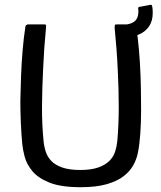

<svg xmlns="http://www.w3.org/2000/svg" viewBox="-20 -775 674 802"><path d="M317 7Q234 7 186 -12.5Q138 -32 114.5 -61Q91 -90 83 -120.5Q75 -151 73 -174Q69 -215 67 -263Q65 -311 65 -355Q66 -404 68 -458Q70 -512 74.5 -565Q79 -618 86 -663Q86 -667 89.5 -670Q93 -673 97 -673Q114 -673 131 -673Q148 -673 165 -673Q171 -673 172 -671Q173 -669 172 -657Q168 -617 165 -574Q162 -531 160 -485Q156 -406 155.5 -330.5Q155 -255 162 -186Q164 -163 171 -141.5Q178 -120 194 -103Q210 -86 239.5 -75.5Q269 -65 315 -65Q361 -65 390.5 -75.5Q420 -86 437 -103Q454 -120 461 -142Q468 -164 470 -186Q476 -254 476 -328Q476 -402 472 -480Q470 -527 466.5 -571.5Q463 -616 459 -657Q459 -669 460 -671Q461 -673 467 -673Q485 -673 502.5 -673Q520 -673 537 -673Q543 -673 545.5 -670Q548 -667 549 -663Q556 -618 560.5 -565.5Q565 -513 567 -459.5Q569 -406 569 -358Q570 -313 568.5 -264.5Q567 -216 562 -174Q560 -156 555 -132.5Q550 -109 536.5 -84.5Q523 -60 497 -39.5Q471 -19 427 -6Q383 7 317 7ZM609 -755Q613 -756 615 -751Q617 -743 617.5 -735.5Q618 -728 618 -721Q618 -688 603 -665.5Q588 -643 561.5 -631.5Q535 -620 500 -618Q495 -618 495 -623V-667Q495 -672 500 -672Q528 -674 542.5 -686Q557 -698 558 -723Q558 -727 558 -731.5Q558 -736 557 -740Q557 -745 561 -746Z"/></svg>

Font: Glory Medium
Style: Regular
Weight: 500
Designer: Robert Leuschke
Foundry: Robert Leuschke
Version: Version 1.011